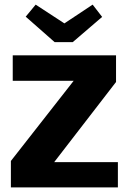

<svg xmlns="http://www.w3.org/2000/svg" viewBox="-20 -809 555 829"><path d="M294 -627 421 -736 380 -789 258 -708 134 -789 91 -737 216 -627ZM214 -109 481 -455V-570H35V-460H298L27 -114V0H489V-109Z"/></svg>

Font: FilmFarsi_V5 Display
Style: Regular
Weight: 400
Designer: Borna Izadpanah
Foundry: Borna Izadpanah
Version: Version 1.000;PS 001.000;hotconv 1.0.88;makeotf.lib2.5.64775